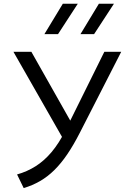

<svg xmlns="http://www.w3.org/2000/svg" viewBox="-20 -970 658 1001"><path d="M103.5 10.5 69 -60.5Q121 -75 166 -103.5Q211 -132 249.2 -177.5Q287.5 -223 320 -288L524 -700H612L396 -277.5Q363.5 -214 331 -166Q298.5 -118 263.2 -83.2Q228 -48.5 188.5 -25.8Q149 -3 103.5 10.5ZM314 -237.5 50 -700H143.5L364.5 -309ZM399.5 -792 495.5 -950.5H574L470.5 -792ZM211.5 -792 307.5 -950.5H385.5L282.5 -792Z"/></svg>

Font: Geologica Cursive ExtraLight
Style: Regular
Weight: 250
Designer: Sindre Bremnes, Frode Helland
Foundry: Monokrom Skriftforlag AS
Version: Version 1.010;gftools[0.9.28]